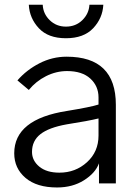

<svg xmlns="http://www.w3.org/2000/svg" viewBox="-20 -786 590 823"><path d="M117.2 -134.8Q117.2 -97.7 148.4 -71.8Q179.7 -45.9 234.4 -45.9Q303.7 -45.9 353 -90.8Q402.3 -135.7 402.3 -205.1V-278.3Q359.4 -267.6 265.6 -252.9Q189.5 -239.3 153.3 -210.9Q117.2 -182.6 117.2 -134.8ZM41 -128.9Q41 -275.4 267.6 -310.5Q369.1 -327.1 402.3 -337.9V-368.2Q402.3 -417 367.2 -449.2Q332 -481.4 267.6 -481.4Q220.7 -481.4 177.2 -459.5Q133.8 -437.5 103.5 -400.4L54.7 -441.4Q93.8 -486.3 148.9 -514.6Q204.1 -543 265.6 -543Q476.6 -543 476.6 -336.9V0H404.3V-85.9Q388.7 -43.9 339.8 -13.2Q291 17.6 224.6 17.6Q137.7 17.6 89.4 -23.4Q41 -64.5 41 -128.9ZM103.5 -765.6H163.1Q165 -726.6 193.4 -699.2Q221.7 -671.9 262.7 -671.9Q304.7 -671.9 333 -699.7Q361.3 -727.5 363.3 -765.6H422.9Q419.9 -708 379.4 -665Q338.9 -622.1 262.7 -622.1Q186.5 -622.1 146.5 -665Q106.4 -708 103.5 -765.6Z"/></svg>

Font: Gothic A1
Style: Regular
Weight: 400
Designer: HanYang I&C Co.,Ltd.
Foundry: HanYang I&C Co.,Ltd.
Version: Version 2.50